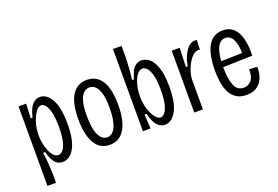

<svg xmlns="http://www.w3.org/2000/svg" viewBox="-111 -1043 2227 1536"><g transform="rotate(-20 1003.0 -275.0)"><path d="M67 150V-527H132L126 -404H142Q147 -432 160 -464Q173 -496 196 -518Q219 -540 253 -540Q309 -540 348.5 -471.5Q388 -403 388 -261Q388 -163 368.5 -103Q349 -43 317.5 -15.5Q286 12 249 12Q217 12 196.5 -5.5Q176 -23 163 -51Q150 -79 142 -111H125Q133 -51 136.5 1.5Q140 54 140 84V150ZM235 -52Q255 -52 273 -72Q291 -92 303 -138Q315 -184 315 -262Q315 -340 303.5 -386.5Q292 -433 274.5 -453.5Q257 -474 240 -474Q221 -474 203 -455Q185 -436 170.5 -404.5Q156 -373 147.5 -335Q139 -297 139 -259V-245Q139 -216 146 -182.5Q153 -149 165.5 -119Q178 -89 195.5 -70.5Q213 -52 235 -52Z M651 12Q566 12 523.5 -61.5Q481 -135 481 -266Q481 -404 525.5 -472Q570 -540 651 -540Q732 -540 776.5 -472.5Q821 -405 821 -267Q821 -132 777 -60Q733 12 651 12ZM651 -52Q696 -52 722 -106.5Q748 -161 748 -269Q748 -346 735 -391Q722 -436 700 -456Q678 -476 651 -476Q624 -476 602 -456.5Q580 -437 567 -391.5Q554 -346 554 -268Q554 -161 580 -106.5Q606 -52 651 -52Z M1121 12Q1088 12 1065.5 -8Q1043 -28 1029.5 -58.5Q1016 -89 1009 -121H992L999 0H934V-700H1007V-608Q1007 -586 1005 -551Q1003 -516 1000 -479.5Q997 -443 993 -415H1009Q1017 -446 1030 -474.5Q1043 -503 1064 -520Q1085 -537 1116 -537Q1153 -537 1184.5 -509.5Q1216 -482 1235.5 -422Q1255 -362 1255 -264Q1255 -123 1215.5 -55.5Q1176 12 1121 12ZM1107 -55Q1124 -55 1141 -74Q1158 -93 1170 -138.5Q1182 -184 1182 -263Q1182 -340 1170 -386Q1158 -432 1139.5 -452.5Q1121 -473 1101 -473Q1080 -473 1062.5 -454.5Q1045 -436 1032.5 -406.5Q1020 -377 1013.5 -343Q1007 -309 1007 -278V-264Q1007 -227 1015 -190Q1023 -153 1037.5 -122.5Q1052 -92 1070 -73.5Q1088 -55 1107 -55Z M1371 0V-527H1439L1433 -366H1449Q1456 -413 1474 -452.5Q1492 -492 1517 -516Q1542 -540 1569 -540Q1574 -540 1579 -539.5Q1584 -539 1589 -538L1586 -458Q1580 -459 1572 -459Q1545 -459 1518 -431Q1491 -403 1471 -358.5Q1451 -314 1445 -264V0Z M1815 11Q1761 11 1727 -12Q1693 -35 1674 -74Q1655 -113 1648 -160.5Q1641 -208 1641 -257Q1641 -312 1649 -363Q1657 -414 1676 -454Q1695 -494 1727 -517Q1759 -540 1808 -540Q1866 -540 1901 -506Q1936 -472 1951 -410.5Q1966 -349 1963 -269L1713 -262V-260Q1713 -162 1735.5 -106.5Q1758 -51 1813 -51Q1853 -51 1878.5 -82Q1904 -113 1902 -175L1970 -172Q1972 -145 1965.5 -113Q1959 -81 1942 -53Q1925 -25 1894 -7Q1863 11 1815 11ZM1808 -476Q1766 -476 1743 -434Q1720 -392 1715 -312L1894 -317Q1893 -392 1871 -434Q1849 -476 1808 -476Z"/></g></svg>

Font: Bricolage Grotesque 12pt Condensed Light
Style: Regular
Weight: 300
Width: 3
Designer: Mathieu Triay
Foundry: Atelier Triay
Version: Version 1.001; ttfautohint (v1.8.4.7-5d5b);gftools[0.9.33.de